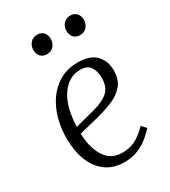

<svg xmlns="http://www.w3.org/2000/svg" viewBox="-184 -829 829 935"><g transform="rotate(-30 230.0 -361.5)"><path d="M279 -521Q349 -521 381.5 -487Q414 -453 414 -401Q414 -348 387.5 -317.5Q361 -287 321.5 -270.5Q282 -254 241 -243L120 -213Q122 -135 154 -83Q186 -31 252 -31Q289 -31 321.5 -46Q354 -61 392 -100L415 -75Q399 -57 374 -36Q349 -15 315 -0.5Q281 14 237 14Q174 14 132 -18Q90 -50 69.5 -104Q49 -158 49 -225Q49 -310 77.5 -377Q106 -444 158 -482.5Q210 -521 279 -521ZM345 -398Q345 -435 329 -459.5Q313 -484 273 -484Q208 -484 166 -423.5Q124 -363 120 -251L234 -281Q288 -295 316.5 -321Q345 -347 345 -398ZM124 -681Q124 -704 138.5 -720.5Q153 -737 176 -737Q199 -737 212 -723Q225 -709 225 -686Q225 -663 210.5 -646.5Q196 -630 172 -630Q150 -630 137 -644Q124 -658 124 -681ZM310 -681Q310 -704 324.5 -720.5Q339 -737 362 -737Q385 -737 398 -723Q411 -709 411 -686Q411 -663 396.5 -646.5Q382 -630 358 -630Q336 -630 323 -644Q310 -658 310 -681Z"/></g></svg>

Font: Literata 36pt Light
Style: Italic
Weight: 300
Italic angle: -2°
Designer: Latin by Veronika Burian and Jose Scaglione. Greek by Irene Vlachou. Cyrillic by Vera Evstafieva
Foundry: TypeTogether
Version: Version 3.002